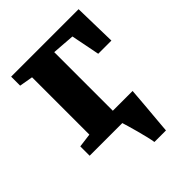

<svg xmlns="http://www.w3.org/2000/svg" viewBox="-210 -667 958 958"><g transform="rotate(-45 269.5 -188.0)"><path d="M313 180Q311 165.5 304.8 139.2Q298.5 113 290.8 84.2Q283 55.5 276.2 32.2Q269.5 9 266.5 0H36V-66L109.5 -75.5V-480L38 -492.5V-556H514L519 -329.5H426L396 -481.5L276.5 -490.5V-77H416Q415 -64.5 413 -38.2Q411 -12 408.2 20.8Q405.5 53.5 402.5 85.8Q399.5 118 397.5 143.5Q395.5 169 394.5 180Z"/></g></svg>

Font: Merriweather Black
Style: Regular
Weight: 900
Designer: Eben Sorkin
Foundry: Eben Sorkin
Version: Version 2.200;gftools[0.9.31]